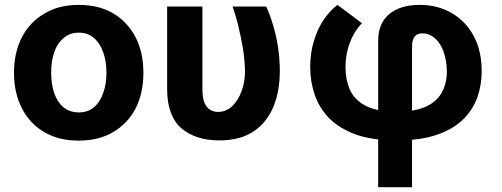

<svg xmlns="http://www.w3.org/2000/svg" viewBox="-20 -573 2085 797"><path d="M306.6 10.7Q223.6 10.7 164.1 -24.4Q103.5 -59.6 71.3 -123Q38.1 -186.5 38.1 -270.5Q38.1 -355.5 71.3 -418.9Q103.5 -481.4 164.1 -516.6Q223.6 -552.7 306.6 -552.7Q389.6 -552.7 450.2 -517.6Q509.8 -481.4 543 -418Q575.2 -355.5 575.2 -270.5Q575.2 -186.5 543 -123Q509.8 -59.6 449.2 -24.4Q389.6 10.7 306.6 10.7ZM307.6 -106.4Q344.7 -106.4 370.1 -127.9Q395.5 -149.4 408.2 -186.5Q421.9 -223.6 421.9 -271.5Q421.9 -319.3 408.2 -356.4Q395.5 -393.6 370.1 -415Q344.7 -437.5 307.6 -437.5Q269.5 -437.5 244.1 -415Q217.8 -393.6 205.1 -356.4Q192.4 -319.3 192.4 -271.5Q192.4 -223.6 205.1 -186.5Q217.8 -149.4 243.2 -127.9Q269.5 -106.4 307.6 -106.4Z M673.8 -545.9Q710 -545.9 820.3 -545.9Q820.3 -460 820.3 -202.1Q820.3 -166 829.1 -145.5Q837.9 -126 852.5 -117.2Q867.2 -108.4 884.8 -108.4Q918.9 -108.4 944.3 -132.8Q969.7 -157.2 983.4 -196.3Q997.1 -234.4 997.1 -277.3Q996.1 -320.3 989.3 -367.2Q981.4 -414.1 970.7 -459Q960 -504.9 945.3 -545.9Q992.2 -545.9 1085 -545.9Q1099.6 -515.6 1112.3 -472.7Q1126 -429.7 1133.8 -378.9Q1141.6 -329.1 1141.6 -277.3Q1141.6 -216.8 1127 -164.1Q1112.3 -112.3 1082 -73.2Q1051.8 -34.2 1003.9 -11.7Q956.1 9.8 889.6 9.8Q792 9.8 732.4 -41Q673.8 -92.8 673.8 -203.1Q673.8 -317.4 673.8 -545.9Z M1549.8 204.1Q1549.8 52.7 1549.8 -404.3Q1549.8 -475.6 1595.7 -514.6Q1642.6 -552.7 1721.7 -552.7Q1796.9 -552.7 1855.5 -518.6Q1914.1 -484.4 1947.3 -421.9Q1979.5 -360.4 1979.5 -277.3Q1979.5 -221.7 1961.9 -169.9Q1943.4 -118.2 1902.3 -77.1Q1861.3 -37.1 1793.9 -13.7Q1726.6 9.8 1627.9 9.8Q1526.4 9.8 1457 -14.6Q1388.7 -40 1346.7 -82Q1304.7 -125 1286.1 -180.7Q1267.6 -235.4 1267.6 -294.9Q1267.6 -353.5 1283.2 -403.3Q1297.9 -453.1 1323.2 -490.2Q1348.6 -528.3 1380.9 -552.7Q1414.1 -527.3 1482.4 -476.6Q1460.9 -454.1 1446.3 -426.8Q1431.6 -399.4 1422.9 -366.2Q1415 -334 1414.1 -294.9Q1414.1 -242.2 1432.6 -200.2Q1451.2 -158.2 1498 -133.8Q1544.9 -109.4 1627.9 -109.4Q1703.1 -109.4 1749 -130.9Q1794.9 -152.3 1814.5 -190.4Q1835 -227.5 1835 -277.3Q1834 -323.2 1821.3 -358.4Q1808.6 -394.5 1785.2 -414.1Q1762.7 -434.6 1732.4 -434.6Q1711.9 -434.6 1701.2 -420.9Q1690.4 -406.2 1690.4 -382.8Q1690.4 -187.5 1690.4 204.1Q1655.3 204.1 1549.8 204.1Z"/></svg>

Font: DeepSea
Style: Bold
Weight: 700
Designer: Stem
Version: Version 3.019;git-0a5106e0b